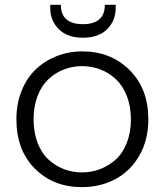

<svg xmlns="http://www.w3.org/2000/svg" viewBox="-20 -767 682 795"><path d="M594.2 -272.9Q594.2 -188 557.4 -123.5Q520.5 -59.1 458.3 -25.6Q396 7.8 318.8 7.8Q200.7 7.8 124.3 -68.8Q47.9 -145.5 47.9 -272.9Q47.9 -336.9 69.1 -390.1Q90.3 -443.4 127.2 -479Q164.1 -514.6 214.1 -534.4Q264.2 -554.2 320.8 -554.2Q439 -554.2 516.6 -476.8Q594.2 -399.4 594.2 -272.9ZM119.1 -272.9Q119.1 -218.3 135.7 -175.3Q152.3 -132.3 180.9 -106.2Q209.5 -80.1 244.6 -66.7Q279.8 -53.2 318.8 -53.2Q358.9 -53.2 394.8 -66.9Q430.7 -80.6 459.5 -106.7Q488.3 -132.8 505.1 -175.8Q522 -218.8 522 -272.9Q522 -326.2 505.4 -368.9Q488.8 -411.6 460.4 -438.5Q432.1 -465.3 396.2 -479.2Q360.4 -493.2 319.8 -493.2Q279.8 -493.2 244.1 -479.2Q208.5 -465.3 180.2 -438.7Q151.9 -412.1 135.5 -369.4Q119.1 -326.7 119.1 -272.9ZM188 -733.9V-747.1H231.9Q231.9 -667 323.2 -667Q414.1 -667 414.1 -747.1H459V-733.9Q459 -681.2 423.6 -646Q388.2 -610.8 323.2 -610.8Q258.8 -610.8 223.4 -646.2Q188 -681.6 188 -733.9Z"/></svg>

Font: PoppinsZ Light
Style: Regular
Weight: 300
Designer: Ninad Kale (Devanagari), Jonny Pinhorn (Latin)
Foundry: Indian Type Foundry
Version: Version 3.002;FEAKit 1.0